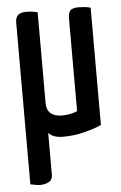

<svg xmlns="http://www.w3.org/2000/svg" viewBox="-52 -543 488 776"><g transform="rotate(-5 192.5 -155.0)"><path d="M80 196Q69 196 58.5 193.5Q48 191 40 190V-466Q40 -486 50 -496Q60 -506 86 -506Q95 -506 107.5 -504.5Q120 -503 130 -500V-132Q130 -103 146.5 -89.5Q163 -76 191 -76Q211 -76 226.5 -79.5Q242 -83 254 -88V-466Q254 -486 262.5 -496Q271 -506 298 -506Q307 -506 321 -504.5Q335 -503 345 -500V-24Q316 -11 275 -0.5Q234 10 189 10Q148 10 130 -11V159Q130 180 114.5 188Q99 196 80 196Z"/></g></svg>

Font: Yanone Kaffeesatz Medium
Style: Regular
Weight: 500
Designer: Yanone (Cyrillic: Daniel Pouzeot, Huerta Tipografica, and Cyreal)
Foundry: Yanone
Version: Version 2.003